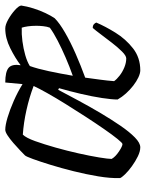

<svg xmlns="http://www.w3.org/2000/svg" viewBox="66 -606 540 711"><g transform="rotate(-90 335.5 -250.0)"><path d="M146 0Q131 0 112.5 -9Q94 -18 76 -31Q58 -44 46 -56.5Q34 -69 32 -75Q31 -111 38.5 -156Q46 -201 57.5 -247Q69 -293 81 -332Q93 -371 102.5 -397Q112 -423 116 -427Q122 -433 134.5 -445Q147 -457 162 -470Q177 -483 190 -491.5Q203 -500 211 -500Q228 -500 256.5 -491.5Q285 -483 318 -468.5Q351 -454 380 -436L386 -500Q426 -500 440.5 -487.5Q455 -475 450 -443Q476 -463 513 -481.5Q550 -500 586 -500Q600 -500 619.5 -489Q639 -478 654.5 -464Q670 -450 671 -441Q668 -420 660.5 -396Q653 -372 643 -351Q633 -330 624 -317Q606 -299 570.5 -278.5Q535 -258 491.5 -239Q448 -220 404 -204Q400 -174 396.5 -148.5Q393 -123 391 -97Q398 -87 411.5 -76.5Q425 -66 442 -59Q459 -52 475 -52Q485 -52 500.5 -67.5Q516 -83 533 -105Q550 -127 565 -147Q580 -167 588 -176Q597 -176 601.5 -172Q606 -168 608 -163Q594 -130 570.5 -92Q547 -54 512.5 -27Q478 0 431 0Q420 0 405 -7Q390 -14 374.5 -26Q359 -38 345.5 -53Q332 -68 323 -84Q323 -105 328.5 -141.5Q334 -178 344 -220.5Q354 -263 365 -301L359 -304Q341 -270 319 -229Q297 -188 273 -147.5Q249 -107 226 -73.5Q203 -40 182.5 -20Q162 0 146 0ZM158 -66Q162 -66 177 -84.5Q192 -103 213.5 -134Q235 -165 259 -202Q283 -239 306 -276Q329 -313 347 -345Q365 -377 373 -395Q331 -411 284 -421.5Q237 -432 193 -435Q181 -423 169 -389.5Q157 -356 145 -313.5Q133 -271 123.5 -228.5Q114 -186 108.5 -152.5Q103 -119 103 -106Q111 -92 130.5 -79Q150 -66 158 -66ZM411 -250Q445 -262 478.5 -276.5Q512 -291 541 -306Q570 -321 589 -335Q593 -345 594.5 -359Q596 -373 596 -385Q596 -402 594 -416Q592 -430 589 -439Q566 -440 539 -436.5Q512 -433 487.5 -426Q463 -419 447 -409Q437 -381 428 -339Q419 -297 411 -250Z"/></g></svg>

Font: Texturina 12pt ExtraLight
Style: Italic
Weight: 250
Italic angle: -11°
Designer: Guillermo Torres Carreño
Foundry: Omnibus-Type
Version: Version 1.002